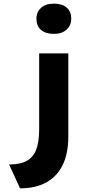

<svg xmlns="http://www.w3.org/2000/svg" viewBox="-20 -824 548 1054"><path d="M90 210 30 79Q91 79 127.5 58.5Q164 38 179.5 -4.5Q195 -47 195 -114V-531H355V-76Q355 21 323 84Q291 147 232 178.5Q173 210 90 210ZM276 -638Q230 -638 205 -660Q180 -682 180 -721Q180 -758 205.5 -781Q231 -804 276 -804Q321 -804 346 -782.5Q371 -761 371 -721Q371 -685 345.5 -661.5Q320 -638 276 -638Z"/></svg>

Font: Lexend Giga
Style: Bold
Weight: 700
Version: Version 1.007